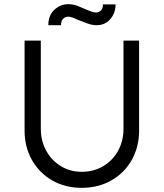

<svg xmlns="http://www.w3.org/2000/svg" viewBox="-20 -895 787 922"><path d="M98 -268V-700H176V-277Q176 -218 202 -171Q228 -124 272.5 -97Q317 -70 372 -70Q430 -70 475.5 -97Q521 -124 547 -171Q573 -218 573 -277V-700H648V-268Q648 -189 612.5 -126.5Q577 -64 514.5 -28.5Q452 7 372 7Q293 7 231 -28.5Q169 -64 133.5 -126.5Q98 -189 98 -268ZM356 -799Q342 -805 330 -810Q318 -815 307 -815Q293 -815 283 -804.5Q273 -794 273 -774H212Q212 -821 241 -848Q270 -875 308 -875Q330 -875 350 -867.5Q370 -860 392 -850Q404 -845 417.5 -840Q431 -835 441 -835Q455 -835 465 -845Q475 -855 474 -874H535Q535 -846 523.5 -823.5Q512 -801 492 -787.5Q472 -774 445 -774Q423 -774 401 -782Q379 -790 356 -799Z"/></svg>

Font: Mach Light
Style: Regular
Weight: 300
Version: Version 1.002